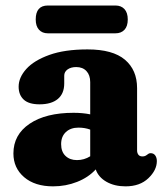

<svg xmlns="http://www.w3.org/2000/svg" viewBox="-20 -648 578 680"><path d="M27.5 -104.5Q27.5 -171 85 -209.8Q142.5 -248.5 240.5 -248.5Q273 -248.5 299.5 -243V-357Q299.5 -382 286.2 -396.2Q273 -410.5 250 -410.5Q231 -410.5 219.2 -402Q207.5 -393.5 207.5 -380V-352.5Q207.5 -316.5 184.8 -297.5Q162 -278.5 120 -278.5Q82 -278.5 64 -295.2Q46 -312 46 -341Q46 -373.5 73.2 -403.8Q100.5 -434 154.8 -453.5Q209 -473 290 -473Q379.5 -473 422.5 -436.5Q465.5 -400 465.5 -336V-115Q465.5 -106.5 470 -100.2Q474.5 -94 484.5 -94Q490.5 -94 494.2 -95.8Q498 -97.5 501 -100Q503.5 -102 506.5 -103.8Q509.5 -105.5 513.5 -105.5Q524 -105.5 529.8 -97.5Q535.5 -89.5 535.5 -77.5Q535.5 -45.5 505.5 -16.8Q475.5 12 424.5 12Q385.5 12 357 -4.2Q328.5 -20.5 319 -48Q293 -19.5 253 -3.8Q213 12 168 12Q103.5 12 65.5 -20.5Q27.5 -53 27.5 -104.5ZM196.5 -137.5Q196.5 -110.5 212 -95.8Q227.5 -81 252.5 -81Q278 -81 299.5 -94.5V-189Q280.5 -196 258 -196Q230 -196 213.2 -180.2Q196.5 -164.5 196.5 -137.5ZM106.5 -579Q106.5 -628.5 149.5 -628.5H389Q409 -628.5 420.8 -615.8Q432.5 -603 432.5 -579Q432.5 -555 420.8 -542.5Q409 -530 389 -530H149.5Q129.5 -530 118 -542.8Q106.5 -555.5 106.5 -579Z"/></svg>

Font: Fraunces 72pt S100
Style: Bold
Weight: 700
Version: Version 1.000; ttfautohint (v1.8.3)